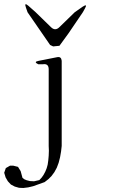

<svg xmlns="http://www.w3.org/2000/svg" viewBox="-28 -768 548 923"><path d="M20.5 28.3H35.2L58.6 34.2L71.3 54.7L80.1 86.9L88.9 93.8L100.6 98.6L116.2 102.5L135.7 103.5L161.1 97.7L172.9 85L181.6 72.3L189.5 57.6L196.3 41L201.2 23.4L204.1 2.9L206.1 -19.5L207 -43.9L206.1 -66.4V-434.6Q206.1 -463.9 177.7 -459H156.2Q130.9 -470.7 158.2 -475.6L247.1 -493.2Q266.6 -497.1 268.6 -475.6V-66.4L265.6 -40L260.7 -11.7L253.9 14.6L245.1 38.1L233.4 59.6L219.7 78.1L205.1 92.8L186.5 107.4L131.8 127L107.4 132.8L84 135.7L63.5 134.8L43 128.9L24.4 119.1L9.8 103.5L-1 85L-7.8 62.5L0 40ZM257.8 -547.9 227.5 -544.9 212.9 -551.8 104.5 -709 96.7 -731.4Q86.9 -758.8 108.4 -740.2L143.6 -709L216.8 -637.7Q237.3 -617.2 257.8 -637.7L331.1 -709L370.1 -736.3Q394.5 -752 379.9 -726.6L370.1 -709L301.8 -608.4Z"/></svg>

Font: B2 Hana
Style: Regular
Weight: 500
Version: 2020-08-05; (max)